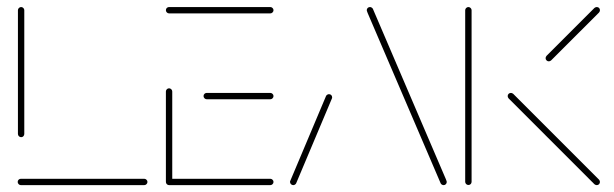

<svg xmlns="http://www.w3.org/2000/svg" viewBox="-20 -539 1789 559"><path d="M409.3 -9.3Q409.3 -5.6 406.5 -2.8Q403.7 0 400 0H40.7Q37 0 34.3 -2.8Q31.5 -5.6 31.5 -9.3Q31.5 -13.3 34.3 -15.9Q37 -18.5 40.7 -18.5H400Q403.7 -18.5 406.5 -15.7Q409.3 -13 409.3 -9.3ZM41.5 -139.6Q37.8 -139.6 35 -142.4Q32.2 -145.2 32.2 -148.9V-509.3Q32.2 -513 35 -515.7Q37.8 -518.5 41.5 -518.5Q45.2 -518.5 48 -515.7Q50.7 -513 50.7 -509.3V-148.9Q50.7 -145.2 48.1 -142.4Q45.6 -139.6 41.5 -139.6Z M463 -10.4V-272.6Q463 -276.3 465.7 -279.1Q468.5 -281.9 472.2 -281.9Q475.9 -281.9 478.7 -279.1Q481.5 -276.3 481.5 -272.6V-10.4ZM776.3 -9.3Q776.3 -5.6 773.5 -2.8Q770.7 0 767 0H472.2Q468.5 0 465.7 -2.8Q463 -5.6 463 -9.3Q463 -13.3 465.7 -15.9Q468.5 -18.5 472.2 -18.5H767Q770.7 -18.5 773.5 -15.7Q776.3 -13 776.3 -9.3ZM572.6 -259.3Q572.6 -263.3 575.4 -265.9Q578.1 -268.5 581.9 -268.5H767Q770.7 -268.5 773.5 -265.7Q776.3 -263 776.3 -259.3Q776.3 -255.6 773.5 -252.8Q770.7 -250 767 -250H581.9Q578.1 -250 575.4 -252.8Q572.6 -255.6 572.6 -259.3ZM463 -509.3Q463 -513.3 465.7 -515.9Q468.5 -518.5 472.2 -518.5H767Q770.7 -518.5 773.5 -515.7Q776.3 -513 776.3 -509.3Q776.3 -505.6 773.5 -502.8Q770.7 -500 767 -500H472.2Q468.5 -500 465.7 -502.8Q463 -505.6 463 -509.3Z M833.7 0Q830 0 827.2 -2.8Q824.4 -5.6 824.4 -9.3Q824.4 -11.5 825.2 -12.6L929.3 -259.6Q930.4 -261.9 932.8 -263.3Q935.2 -264.8 937.8 -264.8Q941.9 -264.8 944.4 -262.2Q947 -259.6 947 -255.6Q947 -253.3 946.3 -252.2L842.2 -5.2Q841.1 -3 838.7 -1.5Q836.3 0 833.7 0ZM1280.7 -9.3Q1280.7 -5.6 1278.1 -2.8Q1275.6 0 1271.5 0Q1268.9 0 1266.5 -1.5Q1264.1 -3 1263 -5.2L1050.4 -501.1Q1047.8 -507.8 1047.8 -509.3Q1047.8 -513.3 1050.6 -515.9Q1053.3 -518.5 1057 -518.5Q1059.6 -518.5 1062 -517Q1064.4 -515.6 1065.6 -513.3L1278.1 -17.4Q1280.7 -11.1 1280.7 -9.3Z M1343.7 -0.4Q1340 -0.4 1337.2 -3.1Q1334.4 -5.9 1334.4 -9.6V-509.3Q1334.4 -513 1337.2 -515.7Q1340 -518.5 1343.7 -518.5Q1347.4 -518.5 1350.2 -515.7Q1353 -513 1353 -509.3V-9.6Q1353 -5.9 1350.4 -3.1Q1347.8 -0.4 1343.7 -0.4ZM1726.7 -9.3Q1726.7 -5.6 1724.1 -2.8Q1721.5 0 1717.4 0Q1714.1 0 1710.7 -2.6L1460.7 -252.6Q1458.1 -255.9 1458.1 -259.3Q1458.1 -263.3 1460.9 -265.9Q1463.7 -268.5 1467.4 -268.5Q1470.7 -268.5 1474.1 -265.9L1724.1 -15.9Q1726.7 -12.6 1726.7 -9.3ZM1717.4 -518.5Q1721.5 -518.5 1724.1 -515.9Q1726.7 -513.3 1726.7 -509.3Q1726.7 -505.9 1724.1 -502.6L1584.4 -363Q1581.1 -360.4 1577.8 -360.4Q1574.1 -360.4 1571.3 -363.1Q1568.5 -365.9 1568.5 -369.6Q1568.5 -373 1571.1 -376.3L1710.7 -515.9Q1714.1 -518.5 1717.4 -518.5Z"/></svg>

Font: 26F Galaxy Sans Hairline
Style: Regular
Weight: 50
Designer: C₂₉H₂₅N₃O₅
Version: Version 1.100